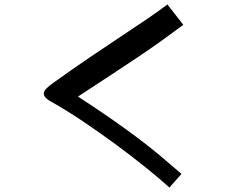

<svg xmlns="http://www.w3.org/2000/svg" viewBox="-20 -735 1040 859"><path d="M800 -624Q756 -591 708 -556.5Q660 -522 603 -483.5Q546 -445 478.5 -401Q411 -357 329 -303Q412 -249 474.5 -205.5Q537 -162 590 -122.5Q643 -83 691 -43Q739 -3 792 43L738 104Q696 66 633.5 15.5Q571 -35 499 -88Q427 -141 352 -191.5Q277 -242 209 -280Q189 -291 181.5 -301.5Q174 -312 176.5 -321.5Q179 -331 189.5 -341Q200 -351 215 -362Q310 -430 387 -482Q464 -534 526.5 -575.5Q589 -617 638.5 -650.5Q688 -684 729 -715Z"/></svg>

Font: Cafe24 ClassicType
Style: Regular
Weight: 400
Designer: Cafe24 thkim, hmlim, mnelim & 4IR
Foundry: Cafe24
Version: Version 1.000